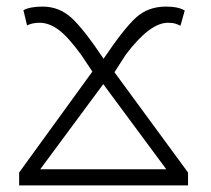

<svg xmlns="http://www.w3.org/2000/svg" viewBox="-20 -562 640 582"><path d="M550 0V-39L327 -343L361 -396Q434 -493 489 -493Q504 -493 512.5 -490Q521 -487 527 -484L540 -530Q521 -542 483 -542Q429 -542 392.5 -509Q356 -476 294 -384Q233 -475 196 -508.5Q159 -542 109 -542Q71 -542 51 -531L62 -485Q78 -493 100 -493Q128 -493 156.5 -472.5Q185 -452 226 -396L260 -345L38 -39V0ZM293 -307 484 -49H102Z"/></svg>

Font: Noto Sans Mono UI Light
Style: Regular
Weight: 300
Designer: Monotype Design team
Foundry: Monotype Imaging Inc.
Version: 1.000